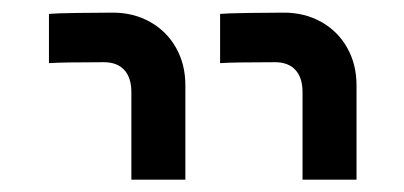

<svg xmlns="http://www.w3.org/2000/svg" viewBox="-20 -629 640 304"><path d="M429.5 -609Q408.5 -609 373.5 -608.5Q338.5 -608 328.5 -607V-529Q349 -530.5 415.5 -530.5Q436.5 -530.5 447.8 -518.2Q459 -506 459 -483V-344.5H544.5V-494Q544.5 -527 529.8 -553.2Q515 -579.5 488.8 -594.2Q462.5 -609 429.5 -609ZM158.5 -609Q137.5 -609 102.5 -608.5Q67.5 -608 57.5 -607V-529Q78 -530.5 144.5 -530.5Q165.5 -530.5 176.8 -518.2Q188 -506 188 -483V-344.5H273.5V-494Q273.5 -527 258.8 -553.2Q244 -579.5 217.8 -594.2Q191.5 -609 158.5 -609Z"/></svg>

Font: JuliaMono Medium
Style: Regular
Weight: 500
Monospace: yes
Designer: cormullion
Foundry: corm
Version: Version 0.054; ttfautohint (v1.8.4)